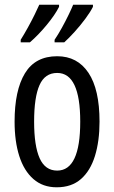

<svg xmlns="http://www.w3.org/2000/svg" viewBox="-20 -786 485 816"><path d="M403 -269Q403 -186 383.5 -123Q364 -60 324 -25Q284 10 221 10Q162 10 122 -25Q82 -60 62 -122.5Q42 -185 42 -269Q42 -402 86 -474.5Q130 -547 223 -547Q309 -547 356 -476.5Q403 -406 403 -269ZM125 -269Q125 -166 148.5 -113.5Q172 -61 223 -61Q321 -61 321 -269Q321 -476 223 -476Q171 -476 148 -424.5Q125 -373 125 -269ZM375 -757Q364 -735 342.5 -706Q321 -677 296.5 -650Q272 -623 253 -606H212V-617Q227 -639 243 -668Q259 -697 272 -724Q285 -751 291 -766H375ZM231 -757Q214 -723 178.5 -680Q143 -637 107 -606H68V-617Q83 -641 98.5 -669Q114 -697 127 -723.5Q140 -750 147 -766H231Z"/></svg>

Font: Noto Sans ExtraCondensed
Style: Regular
Weight: 400
Width: 2
Designer: Monotype Design Team
Foundry: Monotype Imaging Inc.
Version: Version 2.013; ttfautohint (v1.8.4.7-5d5b)